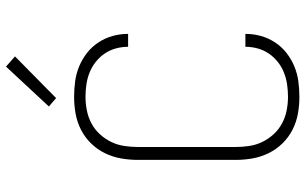

<svg xmlns="http://www.w3.org/2000/svg" viewBox="-209 -801 1018 640"><g transform="rotate(-90 300.0 -481.0)"><path d="M297 8Q269 8 241 3Q213 -2 187.5 -15Q162 -28 142 -48.5Q122 -69 109.5 -94.5Q97 -120 92 -148Q87 -176 87 -205V-530Q87 -559 92 -587Q97 -615 109.5 -640.5Q122 -666 142 -686.5Q162 -707 187.5 -720Q213 -733 241 -738Q269 -743 297 -743Q323 -743 349 -739.5Q375 -736 399 -726Q423 -716 443.5 -700Q464 -684 478.5 -662Q493 -640 500 -615Q507 -590 507 -564Q507 -563 507 -563Q507 -563 507 -563H464Q464 -563 464 -563Q464 -563 464 -564Q464 -584 458.5 -604Q453 -624 441.5 -641Q430 -658 413.5 -671Q397 -684 378 -691.5Q359 -699 338.5 -702Q318 -705 297 -705Q275 -705 252 -700.5Q229 -696 208.5 -685Q188 -674 172.5 -657Q157 -640 147 -619.5Q137 -599 133.5 -576Q130 -553 130 -530V-205Q130 -182 133.5 -159Q137 -136 147 -115.5Q157 -95 172.5 -78Q188 -61 208.5 -50Q229 -39 252 -34.5Q275 -30 297 -30Q318 -30 338.5 -33Q359 -36 378 -43.5Q397 -51 413.5 -64Q430 -77 441.5 -94Q453 -111 458.5 -131Q464 -151 464 -171Q464 -172 464 -172Q464 -172 464 -172H507Q507 -172 507 -172Q507 -172 507 -171Q507 -145 500 -120Q493 -95 478.5 -73Q464 -51 443.5 -35Q423 -19 399 -9Q375 1 349 4.5Q323 8 297 8ZM293 -803 265 -827 398 -970 432 -940Z"/></g></svg>

Font: Iosevka SS04 XLt Ex
Style: Regular
Weight: 200
Width: 7
Monospace: yes
Designer: Belleve Invis
Foundry: Belleve Invis
Version: Version 19.0.0; ttfautohint (v1.8.4)